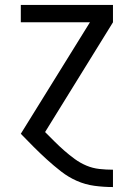

<svg xmlns="http://www.w3.org/2000/svg" viewBox="-20 -540 540 775"><path d="M435 215Q398 215 361 210Q324 205 290 190Q256 175 226.5 152Q197 129 169.5 104Q142 79 116 53Q90 27 64 0L343 -450H64V-520H436V-450L162 -7Q181 12 200 31Q219 50 239.5 68Q260 86 282 102Q304 118 329 128.5Q354 139 381 142Q408 145 435 145H436V215Z"/></svg>

Font: Zed Mono
Style: Regular
Weight: 400
Monospace: yes
Designer: Belleve Invis
Foundry: Belleve Invis
Version: Version 1.0.0; ttfautohint (v1.8.4)